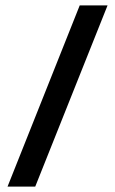

<svg xmlns="http://www.w3.org/2000/svg" viewBox="-20 -694 428 714"><path d="M8 0H111L380 -674H276.5Z"/></svg>

Font: Anybody Thin Medium
Style: Regular
Weight: 500
Version: Version 1.113;gftools[0.9.25]